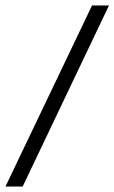

<svg xmlns="http://www.w3.org/2000/svg" viewBox="-45 -653 419 703"><path d="M354 -633 38 30H-25L292 -633Z"/></svg>

Font: Tajawal
Style: Regular
Weight: 400
Designer: Boutros Fonts
Foundry: Created by Boutros International 2017
Version: Version 1.700